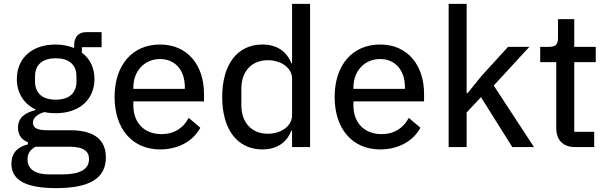

<svg xmlns="http://www.w3.org/2000/svg" viewBox="-20 -760 3140 992"><path d="M527 53C527 -34 472 -87 344 -87H226C179 -87 150 -96 150 -126C150 -155 179 -172 209 -181C226 -177 247 -175 267 -175C392 -175 468 -247 468 -352C468 -409 445 -457 403 -488V-516H505V-594H426C382 -594 363 -566 363 -523V-512C335 -523 303 -530 267 -530C143 -530 67 -457 67 -352C67 -281 102 -224 163 -195V-191C112 -179 73 -153 73 -101C73 -64 91 -38 124 -25V-14C71 -1 39 30 39 86C39 166 105 212 270 212C445 212 527 160 527 53ZM440 62C440 115 392 141 304 141H234C153 141 122 107 122 64C122 35 135 13 164 -2H338C414 -2 440 23 440 62ZM268 -245C202 -245 161 -276 161 -339V-365C161 -428 202 -459 268 -459C334 -459 375 -428 375 -365V-339C375 -276 334 -245 268 -245Z M807 12C904 12 979 -33 1015 -100L955 -151C927 -98 880 -67 815 -67C722 -67 669 -129 669 -215V-236H1034V-275C1034 -420 952 -530 807 -530C663 -530 572 -423 572 -259C572 -95 663 12 807 12ZM807 -455C885 -455 935 -397 935 -311V-301H669V-308C669 -393 726 -455 807 -455Z M1489 0H1582V-740H1489V-433H1485C1461 -497 1407 -530 1336 -530C1206 -530 1128 -427 1128 -259C1128 -91 1206 12 1336 12C1407 12 1461 -21 1485 -85H1489ZM1363 -69C1280 -69 1227 -128 1227 -215V-303C1227 -390 1280 -449 1363 -449C1433 -449 1489 -409 1489 -354V-164C1489 -109 1433 -69 1363 -69Z M1944 12C2041 12 2116 -33 2152 -100L2092 -151C2064 -98 2017 -67 1952 -67C1859 -67 1806 -129 1806 -215V-236H2171V-275C2171 -420 2089 -530 1944 -530C1800 -530 1709 -423 1709 -259C1709 -95 1800 12 1944 12ZM1944 -455C2022 -455 2072 -397 2072 -311V-301H1806V-308C1806 -393 1863 -455 1944 -455Z M2298 0H2391V-179L2465 -258L2627 0H2739L2531 -318L2715 -518H2605L2470 -370L2396 -279H2391V-740H2298Z M3050 0V-79H2947V-439H3058V-518H2947V-661H2863V-566C2863 -531 2852 -518 2817 -518H2771V-439H2854V-98C2854 -38 2888 0 2952 0Z"/></svg>

Font: IBM Plex Thai Looped Text
Style: Regular
Weight: 450
Designer: Mike Abbink, Paul van der Laan, Pieter van Rosmalen, Ben Mitchell, Mark Frömberg
Foundry: Bold Monday
Version: Version 1.0